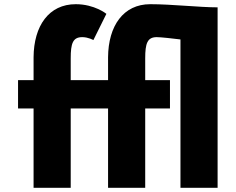

<svg xmlns="http://www.w3.org/2000/svg" viewBox="-20 -895 1123 915"><path d="M1017 -860C930 -860 799 -875 696 -875C568 -875 496 -772 495 -622V-513H317V-617C317 -688 327 -718 372 -718C401 -718 425 -704 425 -704L487 -829C487 -829 431 -875 341 -875C213 -875 141 -772 140 -622V-513H66V-378H140V0H317V-378H495V0H672V-378H790V-513H672V-617C672 -688 682 -718 727 -718C747.3 -718 806.4 -711.1 840 -707V0H1017Z"/></svg>

Font: Sztylet
Style: Bd
Weight: 700
Foundry: Cannot Into Space Fonts, PlusOne Fonts
Version: Version 0.12